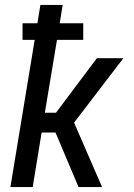

<svg xmlns="http://www.w3.org/2000/svg" viewBox="-20 -755 540 775"><path d="M297 0 204 -220H148L112 0H22L120 -594H71V-661H131L143 -735H233L221 -661H316V-594H210L161 -300H206L371 -520H478L279 -260L392 0Z"/></svg>

Font: Iosevka Term Curly Md Obl
Style: Regular
Weight: 500
Italic angle: -9°
Designer: Belleve Invis
Foundry: Belleve Invis
Version: Version 32.3.0